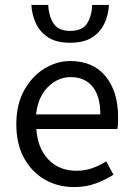

<svg xmlns="http://www.w3.org/2000/svg" viewBox="-20 -745 536 777"><path d="M279 12Q214 12 161 -18.5Q108 -49 77 -106Q46 -163 46 -242Q46 -322 77.5 -379Q109 -436 159 -467Q209 -498 264 -498Q357 -498 407.5 -436Q458 -374 458 -270Q458 -257 457.5 -244.5Q457 -232 455 -223H127Q132 -146 175.5 -100Q219 -54 289 -54Q324 -54 353.5 -64.5Q383 -75 410 -92L439 -38Q408 -18 368.5 -3Q329 12 279 12ZM126 -282H386Q386 -356 354.5 -394.5Q323 -433 266 -433Q215 -433 174.5 -393.5Q134 -354 126 -282ZM264 -572Q208 -572 174.5 -594Q141 -616 125 -651Q109 -686 107 -725H175Q177 -682 196 -651Q215 -620 264 -620Q314 -620 333 -651Q352 -682 353 -725H421Q419 -686 403 -651Q387 -616 353.5 -594Q320 -572 264 -572Z"/></svg>

Font: .
Style: 
Weight: 400
Designer: Paul D. Hunt, Dalton Maag
Foundry: Dalton Maag Ltd
Version: Version 1.200